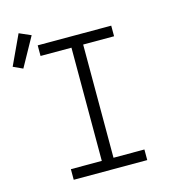

<svg xmlns="http://www.w3.org/2000/svg" viewBox="-178 -919 898 1014"><g transform="rotate(-15 271.0 -411.5)"><path d="M99 0V-58H268V-677H99V-735H501V-677H332V-58H501V0ZM-6 -636 -58 -660 18 -823 82 -795Z"/></g></svg>

Font: Iosevka Custom Light Extended
Style: Regular
Weight: 300
Width: 7
Monospace: yes
Designer: Belleve Invis
Foundry: Belleve Invis
Version: Version 11.2.4; ttfautohint (v1.8.4)